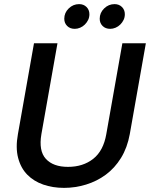

<svg xmlns="http://www.w3.org/2000/svg" viewBox="-20 -905 730 932"><path d="M145 -695H259L181 -254Q167 -173 202.5 -134Q238 -95 310 -95Q383 -95 432.5 -134Q482 -173 496 -254L574 -695H688L610 -254Q598 -188 567.5 -138.5Q537 -89 493.5 -57Q450 -25 397.5 -9Q345 7 291 7Q236 7 190 -9Q144 -25 112.5 -57Q81 -89 68 -138.5Q55 -188 67 -254ZM343 -765Q320 -765 306 -779Q292 -793 292 -814Q292 -843 313.5 -864Q335 -885 364 -885Q386 -885 400 -871Q414 -857 414 -836Q414 -821 408 -808.5Q402 -796 392 -786Q382 -776 369 -770.5Q356 -765 343 -765ZM515 -765Q492 -765 478 -779Q464 -793 464 -814Q464 -843 485.5 -864Q507 -885 536 -885Q558 -885 572 -871Q586 -857 586 -836Q586 -821 580 -808.5Q574 -796 564 -786Q554 -776 541 -770.5Q528 -765 515 -765Z"/></svg>

Font: SVN-Poppins Medium
Style: Italic
Weight: 500
Italic angle: -10°
Designer: Ninad Kale (Devanagari), Jonny Pinhorn (Latin)
Foundry: Indian Type Foundry
Version: Version 3.002 2017; ttfautohint (v1.8.3)